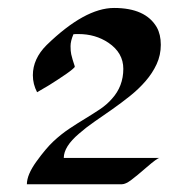

<svg xmlns="http://www.w3.org/2000/svg" viewBox="-20 -733 474 485"><path d="M376 -664.1Q386.2 -646 386.2 -619.9Q386.2 -593.8 375.7 -571Q365.2 -548.3 347.9 -528.3Q330.6 -508.3 308.6 -490.7Q286.6 -473.1 263.7 -457Q240.7 -440.9 218.8 -425.8Q196.8 -410.6 179.7 -395.5Q141.1 -362.8 141.1 -334H382.8Q377 -333.5 350.8 -310.8Q324.7 -288.1 310.8 -277.8Q296.9 -267.6 288.1 -267.6H47.9Q47.9 -291.5 71.8 -324.7Q95.7 -357.9 115 -376Q134.3 -394 154.8 -407.7Q175.3 -421.4 195.1 -433.3Q214.8 -445.3 232.4 -457Q250 -468.8 262.7 -483.4Q291.5 -515.1 291.5 -559.1Q291.5 -599.6 253.9 -625Q221.2 -647 178.2 -647H171.9Q168.5 -647 165.5 -646.5Q158.2 -629.4 158.2 -616.5Q158.2 -603.5 159.9 -595.9Q161.6 -588.4 163.6 -581.8Q165.5 -575.2 167.2 -570.6Q168.9 -565.9 168.9 -564.5Q168.9 -563 162.8 -557.9Q156.7 -552.7 147.2 -546.1Q137.7 -539.6 126.2 -532Q114.7 -524.4 104.5 -518.1Q85.4 -506.8 73.7 -500Q63 -520.5 63 -543Q63 -584.5 97.7 -619.1Q194.3 -712.9 268.1 -712.9Q347.7 -712.9 376 -664.1Z"/></svg>

Font: Fondamento
Style: Regular
Weight: 400
Version: Version 1.000